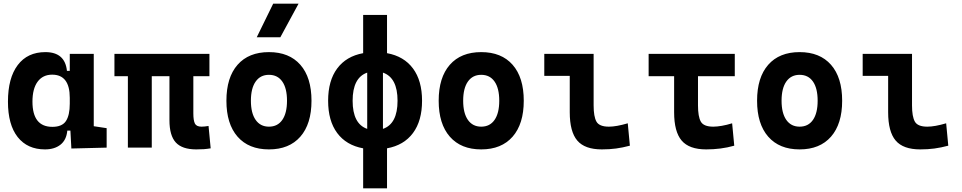

<svg xmlns="http://www.w3.org/2000/svg" viewBox="-20 -815 5313 1060"><path d="M228.5 9.8Q131.3 9.8 77.6 -58.3Q23.9 -126.5 23.9 -253.9Q23.9 -384.3 77.9 -455.8Q131.8 -527.3 230.5 -527.3Q338.9 -527.3 349.6 -423.8H365.2V-517.6H497.6V-118.2L568.8 -107.4V0L374 4.9L368.7 -93.8H351.6Q346.7 -42 313.7 -16.1Q280.8 9.8 228.5 9.8ZM365.2 -242.7V-274.9Q365.2 -402.8 268.1 -402.8Q216.3 -402.8 187.7 -364Q159.2 -325.2 159.2 -253.9Q159.2 -114.7 269 -114.7Q322.8 -114.7 344 -146.7Q365.2 -178.7 365.2 -242.7Z M1063.5 9.8Q985.4 9.8 950.4 -28.6Q915.5 -66.9 915.5 -151.4V-394.5H817.9V0H686V-394.5H611.8V-517.6H1136.2V-394.5H1047.4V-189Q1047.4 -150.4 1055.9 -133.1Q1064.5 -115.7 1092.8 -115.7Q1101.1 -115.7 1110.1 -116.7Q1119.1 -117.7 1131.3 -119.6L1143.1 3.9Q1122.6 7.3 1106 8.5Q1089.4 9.8 1063.5 9.8Z M1464.8 9.8Q1353 9.8 1291.5 -60.5Q1230 -130.9 1230 -258.8Q1230 -387.2 1291.5 -457.3Q1353 -527.3 1464.8 -527.3Q1576.7 -527.3 1638.2 -457.3Q1699.7 -387.2 1699.7 -258.8Q1699.7 -130.9 1638.2 -60.5Q1576.7 9.8 1464.8 9.8ZM1464.8 -115.7Q1512.7 -115.7 1538.6 -153.1Q1564.5 -190.4 1564.5 -258.8Q1564.5 -327.6 1538.6 -364.7Q1512.7 -401.9 1464.8 -401.9Q1417.5 -401.9 1391.4 -364.7Q1365.2 -327.6 1365.2 -258.8Q1365.2 -190.4 1391.4 -153.1Q1417.5 -115.7 1464.8 -115.7ZM1397.5 -609.4 1488.3 -794.9H1628.4L1527.8 -609.4Z M1984.9 224.6V3.9Q1891.6 -13.2 1841.6 -80.6Q1791.5 -147.9 1791.5 -258.8Q1791.5 -369.6 1841.6 -437Q1891.6 -504.4 1984.9 -521.5V-732.4H2116.7V-521.5Q2210 -504.4 2260 -437Q2310.1 -369.6 2310.1 -258.8Q2310.1 -147.9 2260 -80.6Q2210 -13.2 2116.7 3.9V224.6ZM2007.3 -103.5V-414.1Q1926.8 -386.2 1926.8 -258.8Q1926.8 -131.3 2007.3 -103.5ZM2094.2 -414.1V-103.5Q2174.8 -131.3 2174.8 -258.8Q2174.8 -386.2 2094.2 -414.1Z M2636.7 9.8Q2524.9 9.8 2463.4 -60.5Q2401.9 -130.9 2401.9 -258.8Q2401.9 -387.2 2463.4 -457.3Q2524.9 -527.3 2636.7 -527.3Q2748.5 -527.3 2810.1 -457.3Q2871.6 -387.2 2871.6 -258.8Q2871.6 -130.9 2810.1 -60.5Q2748.5 9.8 2636.7 9.8ZM2636.7 -115.7Q2684.6 -115.7 2710.4 -153.1Q2736.3 -190.4 2736.3 -258.8Q2736.3 -327.6 2710.4 -364.7Q2684.6 -401.9 2636.7 -401.9Q2589.4 -401.9 2563.2 -364.7Q2537.1 -327.6 2537.1 -258.8Q2537.1 -190.4 2563.2 -153.1Q2589.4 -115.7 2636.7 -115.7Z M3302.7 9.8Q3208.5 9.8 3167 -39.1Q3125.5 -87.9 3125.5 -195.3V-396H2984.9V-517.6H3257.3V-232.9Q3257.3 -171.4 3272.9 -143.6Q3288.6 -115.7 3341.8 -115.7Q3382.8 -115.7 3445.8 -134.3L3457.5 -10.7Q3417.5 0 3381.1 4.9Q3344.7 9.8 3302.7 9.8Z M3878.9 9.8Q3784.7 9.8 3743.2 -39.1Q3701.7 -87.9 3701.7 -195.3V-394.5H3561V-517.6H4036.6V-394.5H3833.5V-232.9Q3833.5 -171.4 3849.1 -143.6Q3864.7 -115.7 3918 -115.7Q3938 -115.7 3965.1 -120.4Q3992.2 -125 4022 -134.3L4033.7 -10.7Q3996.1 0 3957.3 4.9Q3918.5 9.8 3878.9 9.8Z M4394.5 9.8Q4282.7 9.8 4221.2 -60.5Q4159.7 -130.9 4159.7 -258.8Q4159.7 -387.2 4221.2 -457.3Q4282.7 -527.3 4394.5 -527.3Q4506.3 -527.3 4567.9 -457.3Q4629.4 -387.2 4629.4 -258.8Q4629.4 -130.9 4567.9 -60.5Q4506.3 9.8 4394.5 9.8ZM4394.5 -115.7Q4442.4 -115.7 4468.3 -153.1Q4494.1 -190.4 4494.1 -258.8Q4494.1 -327.6 4468.3 -364.7Q4442.4 -401.9 4394.5 -401.9Q4347.2 -401.9 4321 -364.7Q4294.9 -327.6 4294.9 -258.8Q4294.9 -190.4 4321 -153.1Q4347.2 -115.7 4394.5 -115.7Z M5060.5 9.8Q4966.3 9.8 4924.8 -39.1Q4883.3 -87.9 4883.3 -195.3V-396H4742.7V-517.6H5015.1V-232.9Q5015.1 -171.4 5030.8 -143.6Q5046.4 -115.7 5099.6 -115.7Q5140.6 -115.7 5203.6 -134.3L5215.3 -10.7Q5175.3 0 5138.9 4.9Q5102.5 9.8 5060.5 9.8Z"/></svg>

Font: Cascadia Mono PL
Style: Bold
Weight: 700
Monospace: yes
Designer: Aaron Bell
Foundry: Saja Typeworks
Version: Version 2404.023; ttfautohint (v1.8.4)